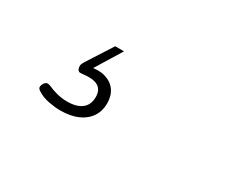

<svg xmlns="http://www.w3.org/2000/svg" viewBox="-49 -171 744 603"><g transform="rotate(30 322.5 130.5)"><path d="M186 261Q169 261 144.5 256.5Q120 252 101 239Q94 234 94.5 228Q95 222 99 215Q105 208 110 207.5Q115 207 122 210Q137 217 155 221.5Q173 226 192 226Q226 226 244.5 211.5Q263 197 263 169Q263 143 245.5 132.5Q228 122 188 127Q181 128 177.5 126Q174 124 172 119Q170 112 170.5 107Q171 102 177 92L236 0H268L201 109L193 97Q229 89 253.5 96.5Q278 104 291 122.5Q304 141 304 169Q304 196 290 217Q276 238 250 249.5Q224 261 186 261Z"/></g></svg>

Font: Playwrite US Trad Thin
Style: Regular
Weight: 250
Designer: Veronika Burian, José Scaglione
Foundry: TypeTogether
Version: Version 1.003